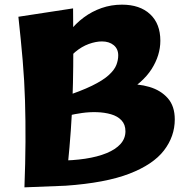

<svg xmlns="http://www.w3.org/2000/svg" viewBox="-20 -798 811 825"><path d="M277 -307 247 -380Q327 -406 375 -429.5Q423 -453 447.5 -475.5Q472 -498 480 -519Q488 -540 488 -560Q488 -588 468.5 -604Q449 -620 418 -620Q392 -620 361.5 -609Q331 -598 303 -574.5Q275 -551 254 -513L233 -584Q250 -626 277.5 -661.5Q305 -697 340 -723Q375 -749 416.5 -763.5Q458 -778 504 -778Q581 -778 625 -737Q669 -696 669 -623Q669 -560 631 -500.5Q593 -441 507 -392Q421 -343 277 -307ZM85 7Q89 -98 89.5 -188.5Q90 -279 87.5 -364.5Q85 -450 77.5 -538Q70 -626 59 -726L294 -762Q295 -667 295 -589Q295 -511 293.5 -442.5Q292 -374 288.5 -306.5Q285 -239 278.5 -165Q272 -91 262 0ZM262 0 230 -108Q293 -108 346 -116Q399 -124 438 -140Q477 -156 498 -179.5Q519 -203 519 -234Q519 -263 502 -281Q485 -299 457 -307Q429 -315 396.5 -316Q364 -317 332.5 -312.5Q301 -308 276 -302L281 -366Q333 -397 393.5 -415Q454 -433 513.5 -436Q573 -439 622 -424.5Q671 -410 701 -376Q731 -342 731 -285Q731 -212 684.5 -151.5Q638 -91 535.5 -51.5Q433 -12 262 0Z"/></svg>

Font: Marhey Light SemiBold
Style: Regular
Weight: 600
Version: Version 1.000